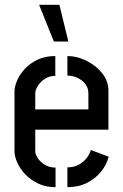

<svg xmlns="http://www.w3.org/2000/svg" viewBox="-20 -775 509 795"><path d="M203 -603 142 -755H226L263 -603ZM210 0Q168 0 136 -16Q104 -32 82.5 -55.5Q61 -79 50.5 -104Q40 -129 40 -148V-397Q40 -416 50.5 -441Q61 -466 82.5 -489.5Q104 -513 136 -528Q168 -543 209 -543V-461Q185 -461 166.5 -449Q148 -437 137 -420Q126 -403 126 -389V-322H346V-388Q346 -411 333 -427.5Q320 -444 300 -453Q280 -462 259 -462V-543Q298 -543 337 -524Q376 -505 402.5 -472.5Q429 -440 429 -398V-238H126V-148Q126 -136 136.5 -120Q147 -104 166 -92.5Q185 -81 210 -81ZM259 0V-82Q287 -82 307 -93.5Q327 -105 339.5 -121.5Q352 -138 356 -154L430 -126Q422 -94 399 -65Q376 -36 340.5 -18Q305 0 259 0Z"/></svg>

Font: Stick No Bills ExtraLight Medium
Style: Regular
Weight: 500
Version: Version 2.000